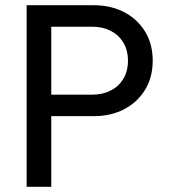

<svg xmlns="http://www.w3.org/2000/svg" viewBox="-20 -714 646 734"><path d="M145 -270V-352.2H333.8Q372.9 -352.2 403.5 -368Q434 -383.7 451.6 -412.8Q469.2 -441.9 469.2 -482Q469.2 -522.1 451.6 -551.2Q434 -580.3 403.5 -596Q372.9 -611.8 333.8 -611.8H145V-694H339.5Q403.5 -694 454.1 -667.8Q504.8 -641.5 534.2 -594Q563.8 -546.5 563.8 -482.1Q563.8 -417.8 534.2 -370.1Q504.8 -322.5 454.1 -296.2Q403.5 -270 339.5 -270ZM81.8 0V-694H176V0Z"/></svg>

Font: Outfit Thin
Style: Regular
Weight: 100
Designer: Rodrigo Fuenzalida
Foundry: fragTYPE
Version: Version 1.100;gftools[0.9.27]